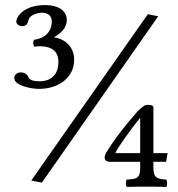

<svg xmlns="http://www.w3.org/2000/svg" viewBox="-20 -657 700 756"><path d="M562 -601 103 54 145 62 603 -593ZM184 -573C184 -532 157 -506 113 -500C110.3 -490.9 109.6 -479.5 115 -473C123 -474 128 -475 135 -475C159 -475 210 -471 210 -414C210 -350 166 -337 137 -337C105 -337 96.7 -343.5 91 -355C85 -367 75 -372 61 -372C48.7 -372 36.2 -363.1 36.2 -349.8C36.2 -318.3 106.8 -307 133 -307C213 -307 272 -353 272 -422C272 -480 225 -507 192 -510C221 -526 243 -549 243 -578C243 -615 210 -637 158 -637C71 -637 44 -589 44 -572C44 -569 48 -554 67 -554C90 -554 89.2 -572 94 -583C101 -599 129 -607 146 -607C162 -607 184 -599 184 -573ZM532 -193.7V-54H434C440.5 -71.5 492.8 -145.2 532 -193.7ZM532 4C532 45 519 48 479 50C474 58 475 73 479 79C509 78 521.7 78 557 78C586.6 78 605 78 635 79C639 72 639 58 635 50C601 48 584 45 584 4V-20H634L640 -54H584V-234C584 -242.9 571.6 -244 565.3 -244C562 -244 552.7 -243.5 551.6 -242.8C536.3 -233.7 524.9 -222.5 515.9 -212C480.8 -171 437 -118.8 403.8 -65C400.4 -59.5 397.2 -54.5 394.3 -48.2C391.7 -40.2 386.6 -20 413.2 -20H532Z"/></svg>

Font: Libertinus Math
Style: Regular
Weight: 400
Designer: Philipp H. Poll
Foundry: Khaled Hosny
Version: Version 6.2